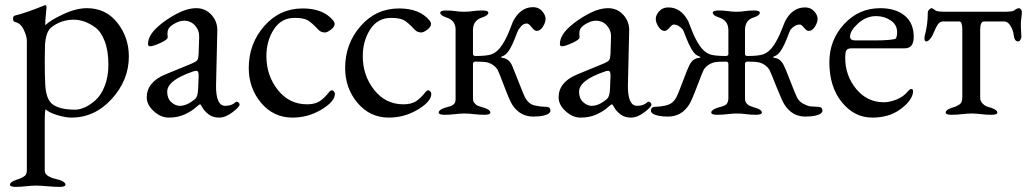

<svg xmlns="http://www.w3.org/2000/svg" viewBox="-20 -446 4027 751"><path d="M274 -17Q291 -17 311.5 -26Q332 -35 353.5 -54Q375 -73 389.5 -109.5Q404 -146 404 -193Q404 -247 389.5 -285Q375 -323 351.5 -339.5Q328 -356 308 -362.5Q288 -369 268 -369Q220 -369 182 -340Q159 -323 156 -269Q156 -261 155.5 -239.5Q155 -218 155 -205Q155 -157 157 -115Q160 -62 181 -42Q208 -17 274 -17ZM85 220V-287Q85 -304 73 -329.5Q61 -355 39 -360Q31 -362 31 -373Q31 -383 38 -385Q80 -395 154 -425L155 -426H156Q162 -426 162 -417Q162 -412 159.5 -389Q157 -366 157 -357Q157 -349 158 -348Q177 -367 227.5 -390.5Q278 -414 320 -414Q394 -414 439 -357Q484 -300 484 -225Q484 -133 417.5 -59.5Q351 14 259 14Q237 14 205 4.5Q173 -5 159 -18Q155 -18 155 33V220Q155 228 158.5 233.5Q162 239 170 243.5Q178 248 183.5 250Q189 252 200 254.5Q211 257 213 258Q236 266 236 276Q236 285 214 285Q194 285 165.5 282.5Q137 280 120 280Q103 280 81.5 282.5Q60 285 40 285Q19 285 19 276Q19 266 42 258Q75 248 82 236Q85 229 85 220Z M861 -32Q886 -32 901 -46Q905 -50 911 -46.5Q917 -43 917 -37Q917 -28 889.5 -7Q862 14 837 14Q812 14 795.5 1Q779 -12 772 -25Q765 -38 763 -38Q759 -38 745 -25Q731 -12 703.5 1Q676 14 640 14Q609 14 581.5 -11Q554 -36 554 -65Q554 -125 627 -155L729 -197Q748 -205 752 -211Q756 -217 757 -237L759 -301Q760 -327 743 -346Q726 -365 700 -365Q683 -365 664 -354.5Q645 -344 639 -333Q635 -326 635 -314Q635 -312 635.5 -307Q636 -302 636 -300Q636 -291 607.5 -278Q579 -265 567 -265Q559 -265 559 -274Q559 -308 599 -343Q628 -369 670 -391.5Q712 -414 748 -414Q783 -414 807 -388Q831 -362 830 -325L825 -109Q825 -32 861 -32ZM634 -87Q634 -61 650 -46.5Q666 -32 683 -32Q712 -32 743 -59Q754 -68 755 -99L757 -148Q758 -169 748 -169Q741 -169 734 -166Q634 -132 634 -87Z M1251 -319Q1236 -319 1226 -329Q1199 -358 1183 -367Q1167 -376 1132 -376Q1080 -376 1051 -331Q1022 -286 1022 -226Q1022 -151 1066.5 -94.5Q1111 -38 1181 -38Q1211 -38 1229.5 -49.5Q1248 -61 1269 -88Q1274 -93 1278 -93Q1282 -93 1286 -88.5Q1290 -84 1290 -79Q1290 -49 1237.5 -17.5Q1185 14 1124 14Q1050 14 1001.5 -43.5Q953 -101 953 -180Q953 -275 1013.5 -344Q1074 -413 1164 -413Q1245 -413 1284 -365Q1289 -358 1289 -353Q1289 -341 1274.5 -330Q1260 -319 1251 -319Z M1628 -319Q1613 -319 1603 -329Q1576 -358 1560 -367Q1544 -376 1509 -376Q1457 -376 1428 -331Q1399 -286 1399 -226Q1399 -151 1443.5 -94.5Q1488 -38 1558 -38Q1588 -38 1606.5 -49.5Q1625 -61 1646 -88Q1651 -93 1655 -93Q1659 -93 1663 -88.5Q1667 -84 1667 -79Q1667 -49 1614.5 -17.5Q1562 14 1501 14Q1427 14 1378.5 -43.5Q1330 -101 1330 -180Q1330 -275 1390.5 -344Q1451 -413 1541 -413Q1622 -413 1661 -365Q1666 -358 1666 -353Q1666 -341 1651.5 -330Q1637 -319 1628 -319Z M1762 -330Q1762 -367 1725 -378Q1702 -386 1702 -396Q1702 -405 1725 -405Q1745 -405 1761.5 -402.5Q1778 -400 1795 -400Q1812 -400 1829.5 -402.5Q1847 -405 1867 -405Q1890 -405 1890 -396Q1890 -386 1867 -378Q1830 -367 1830 -328V-235Q1830 -227 1841 -227Q1885 -227 1904 -234Q1926 -243 1943 -268.5Q1960 -294 1973 -327.5Q1986 -361 1987 -363Q2016 -418 2065 -418Q2087 -418 2100.5 -402.5Q2114 -387 2114 -372Q2114 -358 2103.5 -341.5Q2093 -325 2079 -325Q2071 -325 2059.5 -339.5Q2048 -354 2042 -354Q2038 -354 2035 -353.5Q2032 -353 2029 -351.5Q2026 -350 2024.5 -349Q2023 -348 2020 -345Q2017 -342 2016 -340.5Q2015 -339 2012 -335Q2009 -331 2008 -330Q2005 -325 1995.5 -299.5Q1986 -274 1973 -252Q1960 -230 1943 -225Q1937 -222 1943 -220Q1969 -218 1982 -192Q1987 -181 2006.5 -131Q2026 -81 2033 -66Q2040 -53 2049.5 -44.5Q2059 -36 2074 -33Q2089 -30 2094.5 -29.5Q2100 -29 2118 -28Q2133 -28 2133 -12Q2133 -7 2126.5 -2Q2120 3 2104.5 6.5Q2089 10 2066 10Q2014 10 1984 -36Q1974 -51 1952.5 -108Q1931 -165 1926 -174Q1912 -195 1886 -202Q1871 -205 1840 -205Q1830 -205 1830 -196V-62Q1830 -56 1831 -51.5Q1832 -47 1835.5 -43.5Q1839 -40 1841 -37.5Q1843 -35 1849 -32.5Q1855 -30 1857 -29.5Q1859 -29 1866.5 -26.5Q1874 -24 1875 -24Q1898 -16 1898 -6Q1898 3 1875 3Q1855 3 1834.5 0.5Q1814 -2 1797 -2Q1780 -2 1759.5 0.5Q1739 3 1719 3Q1696 3 1696 -6Q1696 -16 1719 -24Q1721 -25 1730.5 -27.5Q1740 -30 1743 -31Q1746 -32 1752 -36Q1758 -40 1760 -45.5Q1762 -51 1762 -59Z M2472 -32Q2497 -32 2512 -46Q2516 -50 2522 -46.5Q2528 -43 2528 -37Q2528 -28 2500.5 -7Q2473 14 2448 14Q2423 14 2406.5 1Q2390 -12 2383 -25Q2376 -38 2374 -38Q2370 -38 2356 -25Q2342 -12 2314.5 1Q2287 14 2251 14Q2220 14 2192.5 -11Q2165 -36 2165 -65Q2165 -125 2238 -155L2340 -197Q2359 -205 2363 -211Q2367 -217 2368 -237L2370 -301Q2371 -327 2354 -346Q2337 -365 2311 -365Q2294 -365 2275 -354.5Q2256 -344 2250 -333Q2246 -326 2246 -314Q2246 -312 2246.5 -307Q2247 -302 2247 -300Q2247 -291 2218.5 -278Q2190 -265 2178 -265Q2170 -265 2170 -274Q2170 -308 2210 -343Q2239 -369 2281 -391.5Q2323 -414 2359 -414Q2394 -414 2418 -388Q2442 -362 2441 -325L2436 -109Q2436 -32 2472 -32ZM2245 -87Q2245 -61 2261 -46.5Q2277 -32 2294 -32Q2323 -32 2354 -59Q2365 -68 2366 -99L2368 -148Q2369 -169 2359 -169Q2352 -169 2345 -166Q2245 -132 2245 -87Z M2829 -234V-328Q2829 -367 2791 -378Q2768 -386 2768 -396Q2768 -405 2791 -405Q2811 -405 2827.5 -402.5Q2844 -400 2861 -400Q2878 -400 2893.5 -402.5Q2909 -405 2929 -405Q2952 -405 2952 -396Q2952 -386 2929 -378Q2894 -368 2894 -328V-234Q2894 -227 2905 -227Q2948 -227 2967 -234Q2989 -243 3006 -268Q3023 -293 3036.5 -327.5Q3050 -362 3051 -363Q3079 -417 3129 -417Q3151 -417 3164.5 -402Q3178 -387 3178 -372Q3178 -358 3167.5 -341.5Q3157 -325 3143 -325Q3135 -325 3125 -337.5Q3115 -350 3109 -350Q3089 -350 3072 -330Q3069 -325 3059.5 -299.5Q3050 -274 3037 -252Q3024 -230 3007 -225Q3001 -222 3007 -220Q3032 -218 3045 -192Q3052 -179 3071 -129.5Q3090 -80 3097 -66Q3106 -48 3123 -39.5Q3140 -31 3149.5 -30Q3159 -29 3181 -28Q3197 -28 3197 -12Q3197 -7 3190.5 -2Q3184 3 3168.5 6.5Q3153 10 3130 10Q3079 10 3049 -36Q3039 -51 3016.5 -108Q2994 -165 2989 -174Q2975 -195 2949 -202Q2934 -205 2904 -205Q2894 -205 2894 -196V-62Q2894 -57 2894.5 -53.5Q2895 -50 2897 -46.5Q2899 -43 2900.5 -41Q2902 -39 2905.5 -36.5Q2909 -34 2910.5 -33Q2912 -32 2917 -30.5Q2922 -29 2923.5 -28Q2925 -27 2930.5 -25.5Q2936 -24 2937 -24Q2960 -16 2960 -6Q2960 3 2937 3Q2917 3 2898.5 0.5Q2880 -2 2863 -2Q2846 -2 2825.5 0.5Q2805 3 2785 3Q2762 3 2762 -6Q2762 -16 2785 -24Q2788 -25 2795 -27Q2802 -29 2805.5 -30Q2809 -31 2814.5 -33.5Q2820 -36 2822.5 -39.5Q2825 -43 2827 -48.5Q2829 -54 2829 -61V-196Q2829 -205 2819 -205Q2788 -205 2773 -202Q2747 -195 2733 -174Q2728 -165 2706.5 -108Q2685 -51 2675 -36Q2645 10 2593 10Q2570 10 2554.5 6.5Q2539 3 2532.5 -2Q2526 -7 2526 -12Q2526 -28 2541 -28Q2590 -30 2608 -44Q2619 -53 2626 -66Q2633 -80 2651.5 -129.5Q2670 -179 2677 -192Q2690 -218 2716 -220Q2718 -220 2719 -221Q2721 -223 2716 -225Q2699 -230 2686 -252Q2673 -274 2663.5 -299.5Q2654 -325 2651 -330Q2634 -350 2615 -350Q2609 -350 2598.5 -337.5Q2588 -325 2580 -325Q2566 -325 2555.5 -341.5Q2545 -358 2545 -372Q2545 -387 2558.5 -402Q2572 -417 2594 -417Q2644 -417 2672 -363Q2673 -361 2686 -327.5Q2699 -294 2716 -268.5Q2733 -243 2755 -234Q2774 -227 2818 -227Q2829 -227 2829 -234Z M3407 -383Q3368 -383 3336.5 -354.5Q3305 -326 3305 -303Q3305 -288 3324 -288H3406Q3453 -288 3479 -293Q3489 -294 3489 -321Q3489 -349 3464 -366Q3439 -383 3407 -383ZM3423 -414Q3483 -414 3518.5 -385Q3554 -356 3554 -302Q3554 -257 3519 -257H3311Q3297 -257 3291.5 -250.5Q3286 -244 3286 -220Q3286 -150 3329 -98Q3372 -46 3437 -46Q3460 -46 3487.5 -57Q3515 -68 3533 -91Q3540 -98 3544 -98Q3555 -98 3550 -78Q3541 -46 3498 -16Q3455 14 3392 14Q3322 14 3273 -46Q3224 -106 3224 -203Q3224 -289 3281.5 -351.5Q3339 -414 3423 -414Z M3904 -400Q3941 -400 3947 -405Q3958 -414 3966 -414Q3969 -414 3973 -409.5Q3977 -405 3977 -399Q3977 -392 3975 -376.5Q3973 -361 3973 -352Q3973 -334 3975 -306Q3976 -299 3972 -291.5Q3968 -284 3962 -284Q3948 -284 3945 -309Q3943 -328 3932.5 -345Q3922 -362 3909 -362H3829Q3814 -362 3814 -330V-64Q3814 -51 3822 -42.5Q3830 -34 3836.5 -31Q3843 -28 3858 -24Q3881 -16 3881 -6Q3881 3 3858 3Q3838 3 3817.5 0.5Q3797 -2 3780 -2Q3763 -2 3742.5 0.5Q3722 3 3702 3Q3679 3 3679 -6Q3679 -16 3702 -24Q3713 -27 3717.5 -29Q3722 -31 3730 -35.5Q3738 -40 3741 -47.5Q3744 -55 3744 -65V-330Q3744 -362 3732 -362H3668Q3656 -362 3648 -350Q3640 -338 3628 -309Q3625 -302 3617.5 -293Q3610 -284 3603 -284Q3596 -284 3596 -295Q3596 -303 3597 -306Q3609 -349 3609 -396Q3609 -403 3614.5 -408.5Q3620 -414 3624 -414Q3628 -414 3639 -405Q3645 -400 3682 -400Z"/></svg>

Font: EB Garamond SC 12
Style: Regular
Weight: 400
Version: Version 0.016 ; ttfautohint (v0.97) -l 8 -r 50 -G 200 -x 0 -